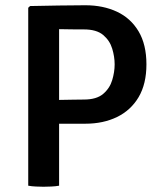

<svg xmlns="http://www.w3.org/2000/svg" viewBox="-20 -707 612 731"><path d="M537.5 -462Q537.5 -387.5 507.8 -337.2Q478 -287 425.5 -261.5Q373 -236 305 -236H155.5V-325Q171.5 -326 200.8 -326.5Q230 -327 258.2 -327.5Q286.5 -328 299.5 -328Q347.5 -328 372.8 -349.5Q398 -371 407.2 -402Q416.5 -433 416.5 -462Q416.5 -491 407.2 -521.8Q398 -552.5 372.8 -573.8Q347.5 -595 299.5 -595Q280 -595 254.5 -595.2Q229 -595.5 205 -596V0Q191.5 2.5 175.2 3.2Q159 4 145.5 4Q134 4 117.2 3.2Q100.5 2.5 87.5 0V-677.5L94.5 -684Q152 -685 202.8 -686Q253.5 -687 305 -687Q372.5 -687 425 -662.5Q477.5 -638 507.5 -587.8Q537.5 -537.5 537.5 -462Z"/></svg>

Font: Signika Light Medium
Style: Regular
Weight: 500
Version: Version 2.003;gftools[0.9.32]